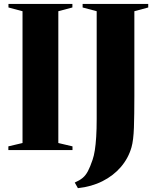

<svg xmlns="http://www.w3.org/2000/svg" viewBox="-20 -763 798 976"><path d="M94.5 -36V-706L23 -725V-743H348V-725L276.5 -706V-36L348.5 -19V0H22.5V-19ZM360 165Q385 154 400.5 141Q416 128 427.2 106.5Q438.5 85 450.5 49.5Q457.5 29.5 462 1Q466.5 -27.5 469 -67Q471.5 -106.5 471.5 -159V-706L400 -725V-743H733.5V-725L663 -706V-275Q663 -180.5 660.8 -115Q658.5 -49.5 648.5 -14.5Q632.5 41.5 594.5 85.8Q556.5 130 501 158Q445.5 186 376 193.5Z"/></svg>

Font: Merriweather 144pt Black
Style: Regular
Weight: 900
Version: Version 2.100